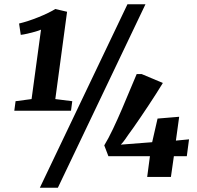

<svg xmlns="http://www.w3.org/2000/svg" viewBox="-20 -835 930 906"><path d="M53.5 -357.5 129 -367.5 173.5 -695Q162 -690 144.8 -685.2Q127.5 -680.5 109.5 -676.2Q91.5 -672 78 -670.5L70 -724Q89 -728.5 113 -736.2Q137 -744 161.2 -753.8Q185.5 -763.5 206.5 -773.8Q227.5 -784 241 -792.5L296.5 -779.5L241 -367.5L321 -357.5L315 -312.5H47.5ZM581.5 -815H666.5L253 51H168ZM674.5 0 687.5 -98H491.5L472 -149Q491.5 -181 513 -226.2Q534.5 -271.5 555.5 -320.5Q576.5 -369.5 594.5 -413.2Q612.5 -457 625 -485.5H648.5L748.5 -443.5Q734 -419.5 716.2 -391.8Q698.5 -364 679.5 -335.5Q660.5 -307 642.8 -280.8Q625 -254.5 610.2 -233.5Q595.5 -212.5 586 -200Q579.5 -190.5 570 -176.8Q560.5 -163 550 -152.5L698 -164L723.5 -275.5L825.5 -284L810 -171.5L872 -177.5L861.5 -98H800.5L786.5 0Z"/></svg>

Font: Merriweather 36pt Black
Style: Italic
Weight: 900
Italic angle: -7.8°
Version: Version 2.101